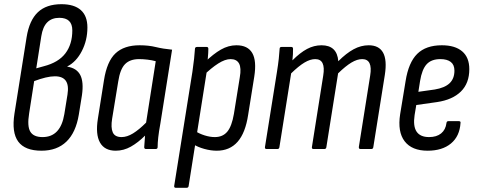

<svg xmlns="http://www.w3.org/2000/svg" viewBox="-20 -711 2275 916"><path d="M178 8Q99 8 67 -35.5Q35 -79 49 -169L107 -534Q120 -614 160.5 -652.5Q201 -691 273 -691Q334 -691 365.5 -663Q397 -635 397 -580Q397 -519 370.5 -467.5Q344 -416 301 -394V-393Q346 -386 363 -353Q380 -320 371 -257L356 -164Q342 -79 297 -35.5Q252 8 178 8ZM183 -57Q269 -57 287 -167L302 -260Q309 -304 294 -325.5Q279 -347 242 -347Q222 -347 197 -341Q172 -335 143 -324L119 -170Q109 -109 124.5 -83Q140 -57 183 -57ZM153 -385 189 -395Q259 -413 292 -456.5Q325 -500 325 -566Q325 -626 263 -626Q227 -626 205.5 -604.5Q184 -583 177 -538Z M532 8Q479 8 457 -31Q435 -70 447 -145L476 -328Q490 -418 531 -456.5Q572 -495 646 -495Q689 -495 723.5 -486.5Q758 -478 801 -474L745 -121Q738 -83 735 -56Q732 -29 732 -9Q732 0 722 0H677Q668 0 668 -9Q669 -22 670 -36Q671 -50 672 -64Q639 -31 604.5 -11.5Q570 8 532 8ZM560 -57Q586 -57 614.5 -74.5Q643 -92 677 -126L723 -419Q705 -424 683.5 -426.5Q662 -429 644 -429Q600 -429 576.5 -405Q553 -381 544 -322L515 -145Q508 -102 518 -79.5Q528 -57 560 -57Z M1014 8Q986 8 955 -0.5Q924 -9 902 -23L911 -86Q931 -73 956.5 -65Q982 -57 1005 -57Q1043 -57 1064.5 -83Q1086 -109 1096 -168L1124 -342Q1132 -387 1120.5 -408Q1109 -429 1080 -429Q1054 -429 1021 -408Q988 -387 949 -349L957 -414Q998 -454 1034 -474.5Q1070 -495 1108 -495Q1162 -495 1183.5 -458Q1205 -421 1193 -345L1164 -164Q1151 -77 1113.5 -34.5Q1076 8 1014 8ZM819 185Q810 185 811 176L898 -369Q903 -404 906 -431Q909 -458 910 -477Q910 -487 920 -487H966Q974 -487 974 -478Q974 -460 971.5 -434Q969 -408 967 -395V-374L880 176Q879 185 870 185Z M1252 0Q1243 0 1244 -9L1301 -366Q1307 -403 1310 -431Q1313 -459 1314 -478Q1314 -487 1323 -487H1370Q1378 -487 1378 -478Q1378 -465 1377.5 -451.5Q1377 -438 1375 -423Q1412 -460 1445 -477.5Q1478 -495 1514 -495Q1588 -495 1594 -419Q1632 -457 1667 -476Q1702 -495 1739 -495Q1788 -495 1807.5 -460Q1827 -425 1816 -354L1761 -9Q1760 0 1751 0H1700Q1691 0 1692 -10L1746 -350Q1759 -429 1708 -429Q1684 -429 1656.5 -412.5Q1629 -396 1593 -361L1537 -9Q1536 0 1527 0H1476Q1467 0 1468 -9L1522 -350Q1535 -429 1484 -429Q1460 -429 1432.5 -412.5Q1405 -396 1369 -361L1313 -9Q1312 0 1303 0Z M2020 8Q1945 8 1910.5 -37Q1876 -82 1889 -166L1915 -324Q1929 -413 1970.5 -454Q2012 -495 2088 -495Q2151 -495 2185 -466Q2219 -437 2219 -381Q2219 -314 2179 -274.5Q2139 -235 2065 -224L1966 -210L1958 -162Q1950 -109 1967.5 -83Q1985 -57 2027 -57Q2063 -57 2084.5 -74.5Q2106 -92 2110 -124Q2111 -133 2119 -133H2169Q2179 -133 2177 -124Q2173 -61 2131.5 -26.5Q2090 8 2020 8ZM1976 -273 2054 -284Q2102 -292 2125 -314Q2148 -336 2148 -374Q2148 -402 2130.5 -415.5Q2113 -429 2081 -429Q2038 -429 2015.5 -404.5Q1993 -380 1984 -324Z"/></svg>

Font: Sofia Sans Condensed
Style: Italic
Weight: 400
Italic angle: -9°
Designer: Botio Nikoltchev, Ani Petrova
Foundry: lettersoup
Version: Version 4.101